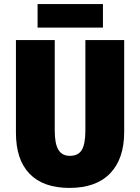

<svg xmlns="http://www.w3.org/2000/svg" viewBox="-20 -910 684 940"><path d="M588 -264Q588 -133 519.5 -61.5Q451 10 320 10Q192 10 125 -59Q58 -128 58 -260V-714H248V-271Q248 -206 266 -176.5Q284 -147 322 -147Q363 -147 380.5 -176Q398 -205 398 -272V-714H588ZM484 -775H164V-890H484Z"/></svg>

Font: Noto Sans Display Black Narrow
Style: Regular
Weight: 900
Width: 4
Designer: Monotype Design team
Foundry: Monotype Imaging Inc.
Version: Version 1.000